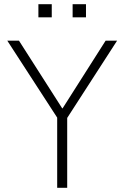

<svg xmlns="http://www.w3.org/2000/svg" viewBox="-20 -900 596 920"><path d="M254 0V-367L264 -321L15 -705H71L278 -381H280L486 -705H541L293 -321L302 -367V0ZM328 -817V-880H392V-817ZM164 -817V-880H228V-817Z"/></svg>

Font: Nunito Sans 7pt SemiCondensed ExtraLight
Style: Regular
Weight: 250
Width: 4
Designer: Vernon Adams
Foundry: Vernon Adams
Version: Version 3.101;gftools[0.9.27]